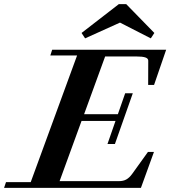

<svg xmlns="http://www.w3.org/2000/svg" viewBox="-64 -902 818 922"><path d="M677.2 -743.7 660.2 -717.8 512.2 -793.5 344.7 -717.8 327.6 -743.7 506.8 -882.3H542ZM-44.4 0 -35.2 -27.3H83.5L306.2 -635.7H177.7L186.5 -663.1H733.9L675.8 -494.1H647.5L647.9 -609.9Q648.4 -621.1 634.5 -626Q620.6 -630.9 589.4 -630.9H440.9L339.8 -353.5H502L537.1 -454.1H573.7L487.8 -210.4H452.1L490.7 -321.3H327.6L222.2 -32.2H507.8Q528.3 -32.2 542.7 -40.3Q557.1 -48.3 570.3 -66.4L646.5 -172.4H675.3L612.8 0Z"/></svg>

Font: Elstob 18pt
Style: Bold Italic
Weight: 700
Italic angle: -20°
Designer: Peter S. Baker
Version: Version 1.015